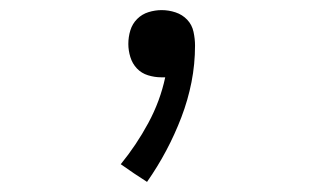

<svg xmlns="http://www.w3.org/2000/svg" viewBox="-20 -145 640 380"><path d="M271 215 245 198 219 180Q250 142 273.5 98.5Q297 55 307 8H299Q286 8 273 4Q260 0 251 -9.5Q242 -19 238 -32Q234 -45 234 -58Q234 -72 238 -85Q242 -98 251.5 -107.5Q261 -117 274 -121Q287 -125 300 -125Q314 -125 327.5 -120.5Q341 -116 350.5 -106Q360 -96 363 -82Q366 -68 366 -55Q366 -18 359 17.5Q352 53 339 87Q326 121 309 153Q292 185 271 215Z"/></svg>

Font: Iosevka Light Extended
Style: Regular
Weight: 300
Width: 7
Monospace: yes
Designer: Belleve Invis
Foundry: Belleve Invis
Version: Version 32.5.0; ttfautohint (v1.8.4)